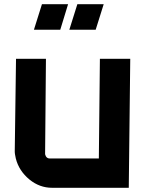

<svg xmlns="http://www.w3.org/2000/svg" viewBox="-20 -891 688 911"><path d="M227 0Q168 0 120 -39Q70 -80 55 -139Q53 -149 51.5 -157Q50 -165 50 -173L56 -612H198L194 -160L195 -156Q200 -139 216 -139H449L454 -612H598L591 0ZM179 -871H303L266 -750H141ZM347 -871H472L434 -750H309Z"/></svg>

Font: Covid19
Style: Regular
Weight: 400
Designer: Peter Wiegel
Foundry: (c) CAT - Ing. Peter Wiegel.  for Rudolf Maass + Partner GmbH
Version: Version 001.000